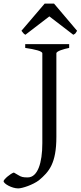

<svg xmlns="http://www.w3.org/2000/svg" viewBox="-113 -860 448 1066"><path d="M271 -594V-615H27V-594C82 -586 122 -576 122 -564V-65C122 45 96 125 41 125C15 125 6 123 -12 112L-36 98C-54 103 -93 136 -93 146C-93 160 -47 186 -12 186C11 186 70 166 103 141C159 94 200 48 200 -100V-564C200 -576 241 -588 271 -594ZM306 -675 315 -689 187 -840H135L6 -689C14 -681 16 -673 28 -667L161 -769L294 -667C300 -670 304 -673 306 -675Z"/></svg>

Font: Temporarium
Style: Regular
Weight: 400
Version: Version 1.1